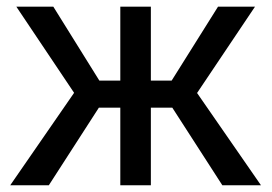

<svg xmlns="http://www.w3.org/2000/svg" viewBox="-20 -548 806 568"><path d="M489.7 -229.5H426.3V0H335.9V-229.5H272.5L124.5 0H10.3L199.2 -273.4L28.3 -528.3H137.7L273.9 -309.6H335.9V-528.3H426.3V-309.6H487.8L625 -528.3H734.4L563 -272.9L752 0H637.7Z"/></svg>

Font: Roboto-o
Style: o-Regular
Weight: 400
Designer: Google
Version: Version 2.134; 2016; ttfautohint (v1.6)